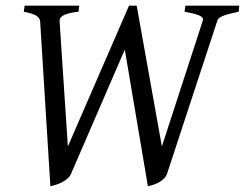

<svg xmlns="http://www.w3.org/2000/svg" viewBox="-20 -635 855 670"><path d="M813 -594.2Q798.8 -590.8 786.1 -587.9Q773.4 -585 763.7 -581.5Q753.9 -578.1 747.3 -574Q740.7 -569.8 738.8 -564L563 -28.8Q559.1 -18.1 550.5 -10.3Q542 -2.4 532 2.7Q522 7.8 512 10.7Q502 13.7 496.1 15.1L415.5 -461.9L228 -28.8Q223.1 -17.6 213.4 -10Q203.6 -2.4 192.9 2.7Q182.1 7.8 171.9 10.7Q161.6 13.7 155.8 15.1L120.1 -560.1Q119.1 -572.3 106.9 -580.1Q94.7 -587.9 63 -594.2L65.9 -615.2H256.8L253.9 -594.2Q232.4 -591.8 219.2 -588.1Q206.1 -584.5 199 -580.1Q191.9 -575.7 189.7 -570.6Q187.5 -565.4 188 -560.1L216.8 -124L430.2 -615.2H457L544.9 -124L688 -564Q689.9 -569.8 685.8 -574.2Q681.6 -578.6 672.9 -582Q664.1 -585.4 651.6 -588.4Q639.2 -591.3 624 -594.2L627 -615.2H814.9Z"/></svg>

Font: Gentium Plus Viet
Style: Italic
Weight: 400
Italic angle: -8°
Designer: J. Victor Gaultney, Annie Olsen, Iska Routamaa, Becca Hirsbrunner
Foundry: SIL International
Version: Version 5.000